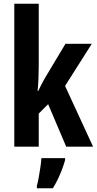

<svg xmlns="http://www.w3.org/2000/svg" viewBox="-20 -780 515 1021"><path d="M186 -429Q186 -395 184.5 -361.5Q183 -328 180 -296H183Q190 -310 196.5 -323Q203 -336 209.5 -348Q216 -360 222 -370L328 -547H468L326 -323L475 0H332L236 -226L186 -176V0H56V-760H186ZM326 72Q319 97 309 123Q299 149 287 174Q275 199 261 221H176V208Q181 191 186 163.5Q191 136 195 108.5Q199 81 200 61H326Z"/></svg>

Font: Noto Sans Khmer ExtraCondensed
Style: Bold
Weight: 700
Width: 2
Designer: Danh Hong and the Monotype Design Team
Foundry: Monotype Imaging Inc.
Version: Version 2.004